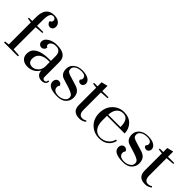

<svg xmlns="http://www.w3.org/2000/svg" viewBox="100 -1434 2236 2236"><g transform="rotate(45 1217.5 -316.5)"><path d="M20.5 0V-16.7L75.6 -23.1V-385.9L20.5 -393.6V-409H75.6V-475.6Q75.6 -639.7 211.5 -639.7Q257.7 -639.7 288.5 -617.3Q319.2 -594.9 319.2 -556.4Q319.2 -533.3 305.8 -517.9Q292.3 -502.6 271.8 -502.6Q251.3 -502.6 235.9 -517.9Q220.5 -533.3 220.5 -552.6Q248.7 -560.3 248.7 -589.7Q248.7 -602.6 237.8 -612.8Q226.9 -623.1 211.5 -623.1Q180.8 -623.1 167.9 -594.2Q155.1 -565.4 155.1 -500V-409H257.7V-393.6L155.1 -385.9V-23.1L248.7 -16.7V0Z M557.7 -78.2Q537.2 -37.2 498.7 -14.7Q460.3 7.7 410.9 7.7Q361.5 7.7 330.1 -18.6Q298.7 -44.9 298.7 -91Q298.7 -137.2 317.9 -164.1Q371.8 -234.6 529.5 -234.6H557.7V-311.5Q557.7 -398.7 478.2 -398.7Q442.3 -398.7 419.9 -382.1Q397.4 -365.4 397.4 -343.6Q397.4 -321.8 417.9 -315.4Q417.9 -294.9 403.2 -280.1Q388.5 -265.4 367.9 -265.4Q348.7 -265.4 334 -280.1Q319.2 -294.9 319.2 -316.7Q319.2 -357.7 365.4 -387.2Q411.5 -416.7 478.2 -416.7Q638.5 -416.7 637.2 -294.9V-52.6Q637.2 -16.7 666.7 -16.7Q696.2 -16.7 696.2 -51.3H712.8Q712.8 -24.4 694.9 -8.3Q676.9 7.7 642.3 7.7Q607.7 7.7 583.3 -13.5Q559 -34.6 557.7 -78.2ZM557.7 -134.6V-215.4H529.5Q467.9 -215.4 426.3 -185.9Q384.6 -156.4 384.6 -97.4Q384.6 -65.4 401.9 -47.4Q419.2 -29.5 453.8 -29.5Q488.5 -29.5 520.5 -57.7Q552.6 -85.9 557.7 -134.6Z M821.8 -70.5Q821.8 -7.7 906.4 -7.7Q950 -7.7 982.1 -29.5Q1014.1 -51.3 1014.1 -82.1Q1014.1 -112.8 992.3 -127.6Q970.5 -142.3 920.5 -159L817.9 -191Q747.4 -211.5 747.4 -296.2Q747.4 -347.4 788.5 -382.1Q829.5 -416.7 894.9 -416.7Q960.3 -416.7 997.4 -394.2Q1034.6 -371.8 1034.6 -334.6Q1034.6 -315.4 1021.8 -301.3Q1009 -287.2 991 -287.2Q973.1 -287.2 962.2 -296.2Q951.3 -305.1 951.3 -320.5Q966.7 -332.1 967.9 -351.3Q967.9 -401.3 896.2 -401.3Q844.9 -401.3 814.7 -380.8Q784.6 -360.3 784.6 -333.3Q784.6 -306.4 795.5 -294.9Q806.4 -283.3 837.2 -273.1L962.8 -234.6Q1006.4 -220.5 1027.6 -192.3Q1048.7 -164.1 1048.7 -116Q1048.7 -67.9 1012.2 -30.1Q975.6 7.7 901.3 7.7Q741 7.7 741 -79.5Q741 -103.8 755.1 -119.9Q769.2 -135.9 788.5 -135.9Q825.6 -135.9 835.9 -102.6Q821.8 -87.2 821.8 -70.5Z M1332.1 -409V-393.6L1229.5 -385.9V-102.6Q1229.5 -17.9 1289.7 -19.2Q1316.7 -19.2 1339.7 -35.9L1350 -23.1Q1314.1 7.7 1265.4 7.7Q1151.3 7.7 1151.3 -101.3V-385.9L1093.6 -393.6V-409H1151.3V-475.6L1229.5 -494.9V-409Z M1689.7 -41Q1730.8 -71.8 1741 -120.5H1760.3Q1748.7 -61.5 1703.8 -26.9Q1659 7.7 1593.6 7.7Q1503.8 7.7 1443.6 -51.3Q1384.6 -109 1384.6 -203.2Q1384.6 -297.4 1442.3 -357.1Q1500 -416.7 1582.7 -416.7Q1665.4 -416.7 1713.5 -367.3Q1761.5 -317.9 1762.8 -243.6H1471.8V-165.4Q1471.8 -94.9 1502.6 -52.6Q1535.9 -9 1592.3 -9Q1648.7 -9 1689.7 -41ZM1587.2 -398.7Q1534.6 -398.7 1505.1 -362.2Q1475.6 -325.6 1473.1 -262.8H1675.6Q1675.6 -398.7 1587.2 -398.7Z M1903.8 -70.5Q1903.8 -7.7 1988.5 -7.7Q2032.1 -7.7 2064.1 -29.5Q2096.2 -51.3 2096.2 -82.1Q2096.2 -112.8 2074.4 -127.6Q2052.6 -142.3 2002.6 -159L1900 -191Q1829.5 -211.5 1829.5 -296.2Q1829.5 -347.4 1870.5 -382.1Q1911.5 -416.7 1976.9 -416.7Q2042.3 -416.7 2079.5 -394.2Q2116.7 -371.8 2116.7 -334.6Q2116.7 -315.4 2103.8 -301.3Q2091 -287.2 2073.1 -287.2Q2055.1 -287.2 2044.2 -296.2Q2033.3 -305.1 2033.3 -320.5Q2048.7 -332.1 2050 -351.3Q2050 -401.3 1978.2 -401.3Q1926.9 -401.3 1896.8 -380.8Q1866.7 -360.3 1866.7 -333.3Q1866.7 -306.4 1877.6 -294.9Q1888.5 -283.3 1919.2 -273.1L2044.9 -234.6Q2088.5 -220.5 2109.6 -192.3Q2130.8 -164.1 2130.8 -116Q2130.8 -67.9 2094.2 -30.1Q2057.7 7.7 1983.3 7.7Q1823.1 7.7 1823.1 -79.5Q1823.1 -103.8 1837.2 -119.9Q1851.3 -135.9 1870.5 -135.9Q1907.7 -135.9 1917.9 -102.6Q1903.8 -87.2 1903.8 -70.5Z M2414.1 -409V-393.6L2311.5 -385.9V-102.6Q2311.5 -17.9 2371.8 -19.2Q2398.7 -19.2 2421.8 -35.9L2432.1 -23.1Q2396.2 7.7 2347.4 7.7Q2233.3 7.7 2233.3 -101.3V-385.9L2175.6 -393.6V-409H2233.3V-475.6L2311.5 -494.9V-409Z"/></g></svg>

Font: Suranna
Style: Regular
Weight: 400
Version: Version 1.0.5; ttfautohint (v1.2.42-39fb)